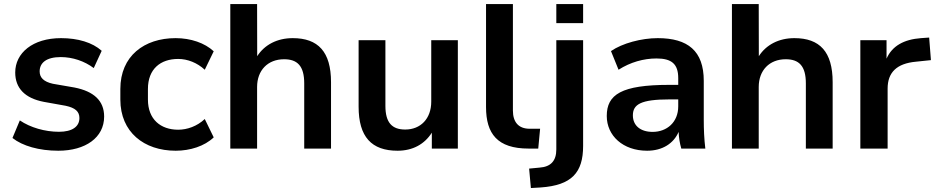

<svg xmlns="http://www.w3.org/2000/svg" viewBox="-20 -739 4652 955"><path d="M270 10.7C405.3 10.7 498 -54.7 498 -159.2C498 -238.3 446.3 -284.7 350.6 -303.7L243.2 -322.3C196.8 -332.5 177.2 -353.5 177.2 -383.8C177.2 -426.8 210.9 -455.1 282.2 -455.1C340.8 -455.1 400.4 -435.1 446.3 -400.4L485.8 -486.3C439.9 -527.8 367.2 -549.3 283.7 -549.3C142.1 -549.3 55.7 -475.1 55.7 -378.4C55.7 -300.8 103.5 -250.5 197.8 -232.4L306.6 -212.9C354.5 -202.6 375 -184.1 375 -151.9C375 -108.9 338.9 -83.5 273.4 -83.5C203.6 -83.5 130.9 -104.5 78.6 -140.1L42 -52.7C91.8 -13.2 174.3 10.7 270 10.7Z M854 10.7C925.3 10.7 997.1 -11.7 1043 -55.7L998.5 -147C960 -110.8 911.1 -93.8 866.2 -93.8C779.3 -93.8 715.8 -145 715.8 -243.7V-296.4C715.8 -396.5 778.8 -445.8 866.2 -445.8C913.1 -445.8 960.9 -426.8 998.5 -392.1L1043 -483.9C998.5 -525.4 928.7 -549.3 853.5 -549.3C697.3 -549.3 578.6 -460.4 578.6 -296.4V-243.7C578.6 -82 696.3 10.7 854 10.7Z M1258.8 0V-306.6C1258.8 -388.7 1311.5 -444.3 1393.1 -444.3C1459 -444.3 1493.2 -411.1 1493.2 -324.2V0H1626.5V-330.1C1626.5 -481.9 1562 -549.3 1436 -549.3C1358.9 -549.3 1295.9 -516.6 1259.3 -459.5L1258.8 -718.8H1125.5V0Z M1957.5 10.7C2033.2 10.7 2091.8 -22 2127.9 -79.1V0H2257.3V-539.1H2125V-233.4C2125 -148.9 2072.3 -94.7 1995.6 -94.7C1930.7 -94.7 1897 -127.9 1897 -212.4V-539.1H1763.7V-208.5C1763.7 -58.1 1828.1 10.7 1957.5 10.7Z M2608.9 0H2657.2L2666.5 -98.6H2614.7C2558.1 -98.6 2531.2 -132.8 2531.2 -189V-718.8H2397.5V-206.5C2397.5 -73.7 2454.1 0 2608.9 0Z M2669.4 193.4C2823.7 182.6 2880.4 119.6 2880.4 -13.2V-539.1H2747.1V4.4C2747.1 60.5 2720.2 90.8 2663.6 94.7L2611.8 99.6L2620.6 196.3ZM2880.4 -624V-718.8H2747.1V-624Z M3198.7 10.7C3274.9 10.7 3330.6 -25.4 3355.5 -83C3356.4 -55.7 3360.8 -27.3 3368.7 0H3488.3C3482.4 -47.9 3480.5 -96.2 3480.5 -143.6V-336.9C3480.5 -485.8 3401.4 -549.3 3251.5 -549.3C3170.9 -549.3 3075.2 -523.9 3019 -484.9L3056.6 -392.1C3115.7 -429.7 3181.2 -448.2 3245.6 -448.2C3319.8 -448.2 3353.5 -421.4 3353.5 -350.6V-316.9H3309.1C3070.8 -316.9 2998 -269 2998 -162.1C2998 -64 3078.6 10.7 3198.7 10.7ZM3226.1 -83C3164.6 -83 3127.9 -115.2 3127.9 -165C3127.9 -219.7 3167 -244.6 3310.1 -244.6H3353.5V-210C3353.5 -131.3 3297.4 -83 3226.1 -83Z M3753.9 0V-306.6C3753.9 -388.7 3806.6 -444.3 3888.2 -444.3C3954.1 -444.3 3988.3 -411.1 3988.3 -324.2V0H4121.6V-330.1C4121.6 -481.9 4057.1 -549.3 3931.2 -549.3C3854 -549.3 3791 -516.6 3754.4 -459.5L3753.9 -718.8H3620.6V0Z M4395 0V-298.3C4395 -379.4 4440.9 -423.3 4535.6 -432.1L4610.4 -439.9L4601.6 -552.2L4561 -549.3C4476.1 -543 4417.5 -510.7 4389.6 -447.3V-539.1H4259.3V0Z"/></svg>

Font: Winston SemiBold
Style: Regular
Weight: 600
Designer: Vernon Adams, Kim Jin-seong, David Berlow, Cristiano Sobral
Foundry: The Winston Project Authors
Version: Version 3.004